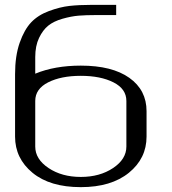

<svg xmlns="http://www.w3.org/2000/svg" viewBox="-20 -770 706 790"><path d="M583 -208Q583 -118.2 510.3 -59.1Q437.5 0 312.5 0Q185.5 0 113.8 -59.1Q42 -118.2 42 -208V-464.8Q42 -540 61 -594.2Q80.1 -648.4 108.4 -678.2Q136.7 -708 181.6 -724.6Q226.6 -741.2 265.6 -745.6Q304.7 -750 357.4 -750H458V-708H375Q334 -708 303.7 -705.6Q273.4 -703.1 237.3 -692.9Q201.2 -682.6 178.7 -664.6Q156.2 -646.5 140.6 -613.8Q125 -581.1 125 -535.2V-466.8Q205.1 -500 312.5 -500Q441.4 -500 512.2 -449.7Q583 -399.4 583 -312.5ZM500 -167V-354.5Q500 -404.3 446.8 -431.2Q393.6 -458 312.5 -458Q231.4 -458 178.2 -431.2Q125 -404.3 125 -354.5V-167Q125 -115.2 179.7 -78.6Q234.4 -42 312.5 -42Q390.6 -42 445.3 -78.6Q500 -115.2 500 -167Z"/></svg>

Font: okolaks
Style: Regular
Weight: 500
Version: Version 000.6.0